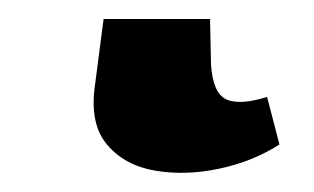

<svg xmlns="http://www.w3.org/2000/svg" viewBox="-20 20 330 202"><path d="M89 40H201L202 88Q204 118 218 124.5Q232 131 261 122L274 172Q246 190 210.5 197.5Q175 205 143 199.5Q111 194 92.5 172Q74 150 80 109Z"/></svg>

Font: Piazzolla ExtraBold
Style: Regular
Weight: 800
Designer: Juan Pablo del Peral
Foundry: Huerta Tipografica
Version: Version 1.330